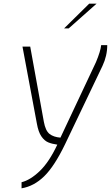

<svg xmlns="http://www.w3.org/2000/svg" viewBox="-20 -785 602 1042"><path d="M97 204Q145 192 196 143Q247 94 291 0Q262 -4 241.5 -12.5Q221 -21 204.5 -45Q188 -69 180 -115L102 -532H144L218 -124Q227 -75 249 -58Q271 -41 308 -38L501 -448Q526 -508 529 -540H562Q562 -482 536 -427L333 -2Q275 118 219.5 172Q164 226 97 237ZM464 -765H504L353 -631H328Z"/></svg>

Font: Exo ExtraLight
Style: Italic
Weight: 275
Italic angle: -9°
Designer: Natanael Gama
Foundry: Natanael Gama
Version: Version 1.500; ttfautohint (v1.6)